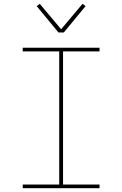

<svg xmlns="http://www.w3.org/2000/svg" viewBox="-20 -985 640 1005"><path d="M99 0V-19H290V-716H99V-735H501V-716H310V-19H501V0ZM286 -815 172 -953 188 -965 300 -832 412 -965 428 -953 314 -815Z"/></svg>

Font: Iosevka HT Thin Extended
Style: Regular
Weight: 100
Width: 7
Monospace: yes
Designer: Belleve Invis
Foundry: Belleve Invis
Version: Version 32.3.0; ttfautohint (v1.8.4)